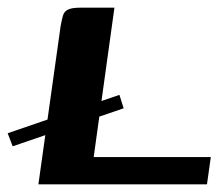

<svg xmlns="http://www.w3.org/2000/svg" viewBox="-31 -480 569 500"><path d="M280 -233 291 -198 2 -99 -11 -133ZM267 -460 213 -71H518L508 0H69L127 -413Q130 -429 133 -439.5Q136 -450 146 -455Q156 -460 178 -460Z"/></svg>

Font: Genos SemiBold
Style: Italic
Weight: 600
Italic angle: -8°
Version: Version 1.010